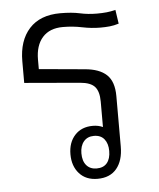

<svg xmlns="http://www.w3.org/2000/svg" viewBox="-45 -599 534 646"><g transform="rotate(-5 221.5 -276.0)"><path d="M346 -265V-95Q346 -47 323.5 -20Q301 7 259 7Q220 7 197.5 -18Q175 -43 175 -83Q175 -123 197.5 -147.5Q220 -172 258 -172Q277 -172 292 -165V-251Q292 -285 278 -301Q264 -317 229 -320L41 -336V-409Q41 -479 77.5 -519Q114 -559 182 -559Q221 -559 248 -553Q275 -547 305 -547Q323 -547 338 -548.5Q353 -550 368 -554L375 -507Q359 -502 344.5 -500.5Q330 -499 313 -499Q283 -499 251.5 -505.5Q220 -512 187 -512Q142 -512 118 -485Q94 -458 94 -410V-378L248 -364Q297 -360 321.5 -337Q346 -314 346 -265ZM259 -138Q237 -138 224.5 -123Q212 -108 212 -83Q212 -57 224.5 -42.5Q237 -28 259 -28Q282 -28 294 -42.5Q306 -57 306 -83Q306 -108 294 -123Q282 -138 259 -138Z"/></g></svg>

Font: Noto Sans Thai Looped SemiCondensed Light
Style: Regular
Weight: 300
Width: 4
Designer: Sasikarn Vongin, Ben Mitchell
Foundry: The Fontpad Ltd
Version: Version 1.001; ttfautohint (v1.8.4.7-5d5b)